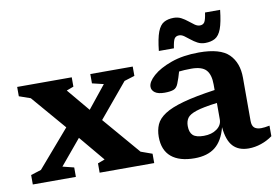

<svg xmlns="http://www.w3.org/2000/svg" viewBox="-78 -860 1455 1003"><g transform="rotate(-10 650.0 -359.0)"><path d="M605.5 -71 665.5 -49.5V0H376V-49.5L413.5 -63.5L301 -198L190 -65L250 -50V0H21.5V-50L76.5 -67.5L245.5 -263.5L89.5 -445.5L29.5 -466.5V-516H319V-466.5L281.5 -452.5L382 -332.5L478 -452L417.5 -466.5V-516H642.5V-466.5L587.5 -449.5L436.5 -268.5Z M1165.5 10.5Q1112.5 10.5 1083 -21Q1053.5 -52.5 1047 -123Q1029 -53 988 -20.5Q947 12 878.5 12Q798 12 755.2 -24Q712.5 -60 712.5 -130.5Q712.5 -166.5 725.2 -195.5Q738 -224.5 772.8 -247.2Q807.5 -270 872.5 -288Q937.5 -306 1042.5 -321V-350.5Q1042.5 -403 1020 -427.5Q997.5 -452 941.5 -452Q921.5 -452 905.5 -451Q889.5 -450 876.5 -448.5Q867.5 -415.5 856 -387Q847.5 -365 830.5 -358.8Q813.5 -352.5 783.5 -352.5Q749 -352.5 732.2 -364.8Q715.5 -377 715.5 -395.5Q715.5 -421.5 750.2 -452.5Q785 -483.5 848 -506Q911 -528.5 995.5 -528.5Q1108.5 -528.5 1154 -483.2Q1199.5 -438 1199.5 -358.5V-130Q1199.5 -103.5 1211.8 -93Q1224 -82.5 1248 -82.5Q1265 -82.5 1292.5 -88V-32Q1265 -12 1232 -0.8Q1199 10.5 1165.5 10.5ZM871.5 -160Q871.5 -126 888.5 -110.5Q905.5 -95 946 -95Q988 -95 1015.2 -114.8Q1042.5 -134.5 1042.5 -165V-252.5Q968 -243 931.5 -231Q895 -219 883.2 -202Q871.5 -185 871.5 -160ZM1143.5 -728.5Q1136.5 -663 1123.8 -629.2Q1111 -595.5 1089.8 -583.5Q1068.5 -571.5 1037 -571.5Q1015 -571.5 997.2 -581Q979.5 -590.5 964.2 -603Q949 -615.5 935.5 -625Q922 -634.5 909 -634.5Q892.5 -634.5 884.5 -623Q876.5 -611.5 871 -572.5H791Q798 -638 810.8 -671.8Q823.5 -705.5 844.8 -717.5Q866 -729.5 897.5 -729.5Q919.5 -729.5 937.2 -720Q955 -710.5 970.2 -698Q985.5 -685.5 999 -676Q1012.5 -666.5 1026 -666.5Q1042 -666.5 1050 -678Q1058 -689.5 1063.5 -728.5Z"/></g></svg>

Font: Newsreader 6pt SemiBold
Style: Regular
Weight: 600
Designer: Hugues Gentile
Foundry: Production Type
Version: Version 1.003; ttfautohint (v1.8.3)